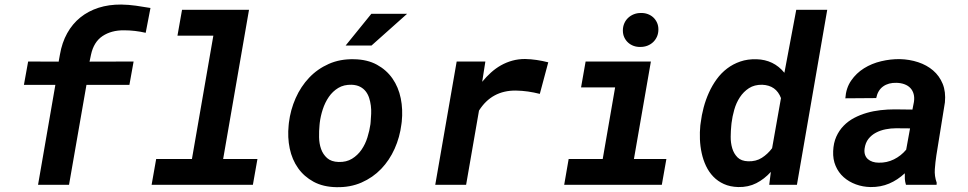

<svg xmlns="http://www.w3.org/2000/svg" viewBox="-20 -792 4148 823"><path d="M143.1 0 217.3 -428.2H82.5L100.6 -528.3L231.4 -527.8L236.8 -557.6Q245.6 -609.4 268.1 -649.7Q290.5 -689.9 324.5 -717.3Q358.4 -744.6 402.6 -758.8Q446.8 -772.9 499.5 -772.5Q531.2 -772 562.5 -767.6Q593.8 -763.2 625 -757.8L604.5 -651.4Q581.5 -656.7 558.3 -659.4Q535.2 -662.1 511.7 -662.1Q457.5 -662.6 419.7 -637.5Q381.8 -612.3 370.1 -557.6L363.8 -527.8L552.7 -528.3L534.7 -428.2H350.6L275.9 0Z M760.3 -750H1047.4L936.5 -110.4H1083.5L1064 0H629.9L649.4 -110.4H802.7L894.5 -639.2H740.7Z M1218.3 -265.6Q1225.1 -321.3 1247.3 -371.3Q1269.5 -421.4 1305.2 -459Q1340.8 -496.6 1389.4 -518.1Q1438 -539.6 1497.6 -538.1Q1554.7 -537.1 1595.7 -514.6Q1636.7 -492.2 1662.4 -455.3Q1688 -418.5 1697.8 -370.6Q1707.5 -322.8 1702.1 -270.5L1700.7 -259.8Q1693.8 -204.1 1671.6 -154.5Q1649.4 -105 1613.8 -67.9Q1578.1 -30.8 1529.5 -9.5Q1481 11.7 1421.9 10.3Q1365.2 9.3 1324.2 -12.9Q1283.2 -35.2 1257.6 -71.5Q1231.9 -107.9 1221.9 -155.5Q1211.9 -203.1 1217.3 -255.4ZM1349.6 -255.4Q1347.2 -231 1347.7 -203.9Q1348.1 -176.8 1356.2 -153.6Q1364.3 -130.4 1382.1 -114.5Q1399.9 -98.6 1431.6 -97.7Q1464.8 -96.7 1489 -111.6Q1513.2 -126.5 1529.5 -150.1Q1545.9 -173.8 1554.9 -202.9Q1564 -231.9 1567.9 -259.8L1568.8 -270Q1570.3 -286.1 1571 -304Q1571.8 -321.8 1569.6 -339.1Q1567.4 -356.4 1562.3 -372.3Q1557.1 -388.2 1547.6 -400.4Q1538.1 -412.6 1523.4 -420.2Q1508.8 -427.7 1487.8 -428.7Q1454.1 -429.7 1429.9 -415Q1405.8 -400.4 1389.4 -376.5Q1373 -352.5 1363.5 -323.2Q1354 -293.9 1350.6 -265.6ZM1571.8 -732.9H1725.1L1572.3 -596.7H1461.4Z M2230.5 -539.1Q2255.9 -538.6 2280.5 -534.9Q2305.2 -531.2 2330.1 -524.9L2293.9 -389.6Q2268.6 -396 2243.2 -399.7Q2217.8 -403.3 2191.4 -403.8Q2087.9 -404.8 2033.2 -317.9L1978 0H1845.7L1937.5 -528.3H2060.5L2046.9 -441.4Q2064.5 -462.9 2084.5 -481Q2104.5 -499 2127.4 -512Q2150.4 -524.9 2176 -532Q2201.7 -539.1 2230.5 -539.1Z M2490.2 -528.3H2770L2697.3 -110.4H2836.4L2816.9 0H2398.4L2417.5 -110.4H2563.5L2616.7 -417.5H2470.7ZM2649.9 -661.1Q2649.9 -677.7 2655.8 -691.4Q2661.6 -705.1 2672.1 -715.1Q2682.6 -725.1 2696.5 -730.7Q2710.4 -736.3 2726.6 -736.3Q2742.2 -736.8 2755.9 -731.9Q2769.5 -727.1 2779.8 -717.8Q2790 -708.5 2796.1 -695.3Q2802.2 -682.1 2802.2 -666Q2802.2 -649.4 2796.4 -635.7Q2790.5 -622.1 2780.3 -612.1Q2770 -602.1 2755.9 -596.4Q2741.7 -590.8 2725.6 -590.8Q2710 -590.3 2696.3 -595.2Q2682.6 -600.1 2672.4 -609.4Q2662.1 -618.7 2656 -631.8Q2649.9 -645 2649.9 -661.1Z M2983.4 -265.1Q2987.3 -297.9 2996.1 -331.1Q3004.9 -364.3 3018.8 -395Q3032.7 -425.8 3052 -452.4Q3071.3 -479 3096.7 -498.3Q3122.1 -517.6 3153.3 -528.3Q3184.6 -539.1 3222.7 -538.1Q3259.3 -537.1 3289.3 -522.7Q3319.3 -508.3 3342.3 -480L3393.1 -750H3525.9L3396 0H3277.3L3284.2 -55.2Q3256.3 -24.4 3221.9 -6.8Q3187.5 10.7 3144.5 9.8Q3109.4 8.8 3083 -3.2Q3056.6 -15.1 3037.6 -34.9Q3018.6 -54.7 3006.3 -80.6Q2994.1 -106.4 2987.8 -135.5Q2981.4 -164.6 2980.2 -195.1Q2979 -225.6 2981.9 -254.4ZM3114.7 -254.4Q3112.3 -232.4 3112.1 -206.1Q3111.8 -179.7 3118.7 -156.5Q3125.5 -133.3 3141.4 -117.4Q3157.2 -101.6 3187 -100.6Q3220.7 -99.6 3245.6 -115.5Q3270.5 -131.3 3289.6 -156.7L3327.6 -371.6Q3307.1 -426.3 3247.1 -428.7Q3213.9 -429.2 3190.4 -414.1Q3167 -398.9 3151.4 -375Q3135.7 -351.1 3127.4 -321.8Q3119.1 -292.5 3115.7 -264.6Z M3863.3 0Q3859.4 -12.7 3858.6 -24.7Q3857.9 -36.6 3858.4 -49.3Q3827.6 -20.5 3791.3 -5.1Q3754.9 10.3 3711.9 9.8Q3678.7 9.3 3648.7 -1.7Q3618.7 -12.7 3596.4 -32.5Q3574.2 -52.2 3562 -80.6Q3549.8 -108.9 3551.3 -144Q3552.7 -179.2 3564.7 -206.1Q3576.7 -232.9 3596.2 -252.9Q3615.7 -272.9 3641.1 -286.4Q3666.5 -299.8 3695.3 -308.1Q3724.1 -316.4 3754.6 -319.8Q3785.2 -323.2 3814.9 -323.2L3891.1 -322.3L3897.5 -355Q3900.4 -374 3896.2 -389.2Q3892.1 -404.3 3882.1 -414.8Q3872.1 -425.3 3856.9 -430.9Q3841.8 -436.5 3822.8 -437Q3788.6 -438 3765.6 -421.6Q3742.7 -405.3 3735.8 -371.6L3603.5 -370.6Q3606.4 -414.6 3628.4 -446.5Q3650.4 -478.5 3683.6 -499.3Q3716.8 -520 3757.1 -529.5Q3797.4 -539.1 3836.9 -538.6Q3878.4 -537.6 3915.5 -525.4Q3952.6 -513.2 3979.7 -490Q4006.8 -466.8 4020.8 -432.6Q4034.7 -398.4 4030.3 -353L3993.7 -126Q3989.3 -97.2 3987.1 -67.1Q3984.9 -37.1 3995.1 -8.8L3994.6 0ZM3746.6 -94.7Q3781.2 -93.8 3811.8 -108.9Q3842.3 -124 3864.3 -150.4L3880.9 -241.7L3820.8 -242.2Q3798.8 -242.2 3776.4 -237.8Q3753.9 -233.4 3734.9 -223.4Q3715.8 -213.4 3702.6 -196.8Q3689.5 -180.2 3686 -154.8Q3684.1 -139.6 3688 -128.4Q3691.9 -117.2 3700.2 -109.9Q3708.5 -102.5 3720.5 -98.6Q3732.4 -94.7 3746.6 -94.7Z"/></svg>

Font: Roboto Mono
Style: Bold Italic
Weight: 700
Designer: Google
Version: Version 2.000985; 2015; ttfautohint (v1.3)